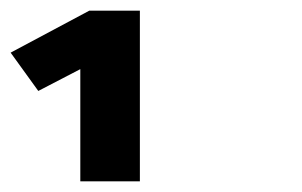

<svg xmlns="http://www.w3.org/2000/svg" viewBox="-188 -656 568 361"><path d="M-168 -557 -20 -636H75V-315H-37V-526L-116 -485Z"/></svg>

Font: Fix15 Mono
Style: Bold
Weight: 700
Designer: Carrois Corporate & Edenspiekermann AG
Foundry: Carrois Corporate GbR & Edenspiekermann AG
Version: Version 3.206